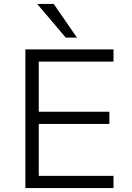

<svg xmlns="http://www.w3.org/2000/svg" viewBox="-20 -956 672 976"><path d="M109 0V-705H557V-643H177V-388H536V-326H177V-62H557V0ZM314 -765 169 -936H253L371 -765Z"/></svg>

Font: Nunito Sans 8pt Light
Style: Regular
Weight: 300
Version: Version 3.101;gftools[0.9.27]